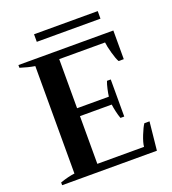

<svg xmlns="http://www.w3.org/2000/svg" viewBox="-148 -940 940 1051"><g transform="rotate(-20 322.0 -414.5)"><path d="M542 -785H171V-829H542ZM602 -165 585 0H33V-16Q82 -33 118 -37V-663Q80 -669 33 -684V-700H586V-533H556Q546 -549 534.5 -590.5Q523 -632 521 -654H254V-368H439Q441 -385 446.5 -410Q452 -435 459 -453H481V-237H459Q452 -256 446.5 -280.5Q441 -305 439 -322H254V-44H526Q528 -68 544 -108Q560 -148 572 -165Z"/></g></svg>

Font: Trirong SemiBold
Style: Regular
Weight: 600
Designer: Katatrad Team
Foundry: CadsonDemak
Version: Version 1.001